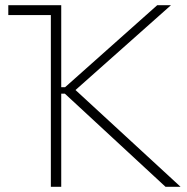

<svg xmlns="http://www.w3.org/2000/svg" viewBox="-20 -720 721 740"><path d="M176 0H216V-359H230L618 0H676L271 -373L639 -700H586L231 -384H216V-700H12V-662H176Z"/></svg>

Font: Fixel Display ExtraLight
Style: Regular
Weight: 200
Designer: AlfaBravo + MacPaw
Foundry: Kyrylo Tkachov, Marchela Mozhyna, Serhii Makarenko, Maria Weinstein, Zakhar Kryvoshyya
Version: Version 1.211